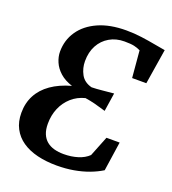

<svg xmlns="http://www.w3.org/2000/svg" viewBox="-138 -854 863 966"><g transform="rotate(20 294.0 -371.5)"><path d="M275.5 8Q218.5 8 171.2 -3.5Q124 -15 89.8 -38.5Q55.5 -62 36.8 -97.8Q18 -133.5 18 -181Q18 -233.5 40 -275.2Q62 -317 105 -347.2Q148 -377.5 211 -395Q170.5 -408 145 -430.8Q119.5 -453.5 107.5 -481.5Q95.5 -509.5 95.5 -537Q95.5 -598.5 128.8 -647Q162 -695.5 224 -723.2Q286 -751 373.5 -751Q415.5 -751 456 -745.5Q496.5 -740 530.8 -733.5Q565 -727 588 -723.5L558 -535.5H482L469.5 -679.5Q453.5 -687.5 435.5 -691.5Q417.5 -695.5 383.5 -695.5Q338.5 -695.5 303.8 -675.2Q269 -655 249.5 -619Q230 -583 230 -534.5Q230 -497 247.5 -464.8Q265 -432.5 306 -422Q331.5 -422.5 360.5 -425.5Q389.5 -428.5 423.5 -431.5L408.5 -333Q376 -343 349.5 -349.8Q323 -356.5 296 -360.5Q254.5 -350 224.2 -323Q194 -296 178 -258Q162 -220 162 -175Q162 -143 171.2 -120.8Q180.5 -98.5 197.5 -84.5Q214.5 -70.5 237.8 -64.2Q261 -58 288.5 -58Q329.5 -58 364 -68.8Q398.5 -79.5 420.5 -101L463.5 -209H534L511 -52.5Q481 -34 444.8 -20.5Q408.5 -7 366 0.5Q323.5 8 275.5 8Z"/></g></svg>

Font: Merriweather SemiBold
Style: Italic
Weight: 600
Italic angle: -7.8°
Version: Version 2.101